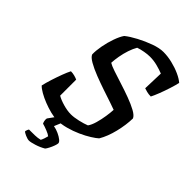

<svg xmlns="http://www.w3.org/2000/svg" viewBox="-268 -820 1119 1119"><g transform="rotate(45 291.5 -260.0)"><path d="M228 0Q206 0 176 -7.5Q146 -15 115.5 -27Q85 -39 60.5 -53Q36 -67 24 -80Q30 -107 41 -141.5Q52 -176 64 -208Q76 -240 86 -259Q101 -259 116.5 -255Q132 -251 142 -246V-114Q164 -101 199 -91Q234 -81 263 -81Q288 -81 322.5 -89Q357 -97 379 -106Q392 -124 401 -155.5Q410 -187 415 -220Q420 -253 421 -276Q409 -281 375.5 -292Q342 -303 299 -317.5Q256 -332 213.5 -348.5Q171 -365 140.5 -382.5Q110 -400 104 -416Q103 -446 110.5 -486.5Q118 -527 131.5 -565Q145 -603 160 -624Q186 -645 227.5 -667Q269 -689 312 -704.5Q355 -720 388 -720Q423 -720 460.5 -711Q498 -702 530 -687.5Q562 -673 580 -657Q575 -634 564 -599.5Q553 -565 540.5 -533Q528 -501 519 -484Q501 -484 485.5 -488Q470 -492 462 -495L466 -620Q444 -629 413.5 -637Q383 -645 352 -645Q332 -645 307 -640.5Q282 -636 262 -629Q249 -607 239 -577Q229 -547 223.5 -515.5Q218 -484 217 -460Q231 -451 265 -439.5Q299 -428 342 -414.5Q385 -401 427 -385.5Q469 -370 499 -353.5Q529 -337 536 -320Q535 -266 520 -204.5Q505 -143 479 -99Q466 -87 439 -70Q412 -53 376.5 -37Q341 -21 302 -10.5Q263 0 228 0ZM198 200Q187 200 167 191.5Q147 183 144 176Q148 161 153 154Q180 154 202 153.5Q224 153 244 148Q249 139 253.5 125.5Q258 112 260 103Q251 95 227 85.5Q203 76 187 72Q184 67 181.5 56.5Q179 46 181 35Q192 19 208 -2.5Q224 -24 234 -37H273L242 37Q264 41 284.5 50.5Q305 60 318 70.5Q331 81 331 90Q331 97 325.5 112.5Q320 128 312 143.5Q304 159 298 166Q273 181 242.5 190.5Q212 200 198 200Z"/></g></svg>

Font: Texturina 72pt 72pt SemiBold
Style: Italic
Weight: 600
Italic angle: -11°
Designer: Guillermo Torres Carreño
Foundry: Omnibus-Type
Version: Version 1.002; ttfautohint (v1.8.3)